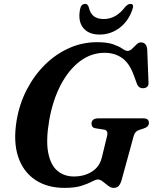

<svg xmlns="http://www.w3.org/2000/svg" viewBox="-20 -924 764 958"><path d="M464 -713.5Q515.5 -713.5 545.2 -702.8Q575 -692 590.8 -681Q606.5 -670 616.5 -670Q628 -670 639 -680.5Q650 -691 660.8 -701.8Q671.5 -712.5 682.5 -712.5Q711 -712.5 714.5 -678L721 -512.5Q722 -498 714.5 -491.2Q707 -484.5 696.5 -484Q673 -482 663.5 -505L648.5 -546Q626.5 -608 589.8 -634.2Q553 -660.5 501.5 -660.5Q435.5 -660.5 379.5 -618.8Q323.5 -577 283.5 -501.2Q243.5 -425.5 225.5 -323.5Q208.5 -224 220.5 -162.2Q232.5 -100.5 266.2 -72Q300 -43.5 348.5 -43.5Q400.5 -43.5 438.5 -67.5Q476.5 -91.5 488 -137.5L513.5 -242.5Q522.5 -274.5 497.5 -277.5L456 -284Q445.5 -285.5 441 -292Q436.5 -298.5 436.5 -306.5Q436.5 -333.5 471.5 -333.5H694Q711.5 -333.5 717.2 -327Q723 -320.5 723 -310Q722.5 -291 697 -283L675.5 -276Q654.5 -270 647.5 -247L586.5 -24.5Q580 -3.5 571 5Q562 13.5 546.5 13.5Q533.5 13.5 520 3Q506.5 -7.5 493.2 -18Q480 -28.5 468.5 -28.5Q458 -28.5 438.8 -18Q419.5 -7.5 386.8 3Q354 13.5 302 13.5Q215.5 13.5 155.5 -26.8Q95.5 -67 70.5 -142.2Q45.5 -217.5 63 -323Q77 -406 113.8 -477Q150.5 -548 204.5 -601.2Q258.5 -654.5 324.8 -684Q391 -713.5 464 -713.5ZM497.5 -829Q559.5 -829 604.5 -889.5Q619 -904.5 630 -904.5Q651 -904.5 641 -878Q621.5 -819 576.8 -785.2Q532 -751.5 477 -751.5Q422 -751.5 395 -785.2Q368 -819 379.5 -878Q384.5 -904.5 405.5 -904.5Q417 -904.5 422.5 -889.5Q429.5 -857.5 448 -843.2Q466.5 -829 497.5 -829Z"/></svg>

Font: Fraunces 9pt SemiBold
Style: Italic
Weight: 600
Italic angle: -16°
Version: Version 1.000;[b76b70a41]